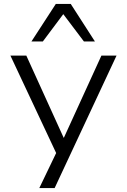

<svg xmlns="http://www.w3.org/2000/svg" viewBox="-20 -777 646 977"><path d="M180 180 280 -28V32L33 -494H114L304 -76H305L496 -494H573L258 180ZM140 -566 264 -757H340L463 -566H407L302 -705L198 -566Z"/></svg>

Font: Nunito Sans 7pt SemiExpanded Light
Style: Regular
Weight: 300
Width: 6
Designer: Vernon Adams
Foundry: Vernon Adams
Version: Version 3.101;gftools[0.9.27]